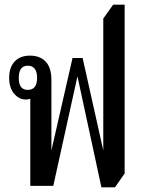

<svg xmlns="http://www.w3.org/2000/svg" viewBox="-20 -792 614 818"><path d="M412 6 310 -467 207 0H109V-371Q100 -368 90 -368Q61 -368 40 -393Q19 -418 19 -461Q19 -504 42 -529.5Q65 -555 108 -555Q150 -555 174.5 -529.5Q199 -504 199 -451V-151L289 -545H332L420 -151V-713L462 -772H511V-53L470 6ZM98 -409Q138 -409 138 -460Q138 -512 98 -512Q60 -512 60 -460Q60 -409 98 -409Z"/></svg>

Font: Noto Serif Thai ExtraCondensed Medium
Style: Regular
Weight: 500
Width: 2
Designer: Monotype Design Team
Foundry: Monotype Imaging Inc.
Version: Version 2.002; ttfautohint (v1.8.4.7-5d5b)